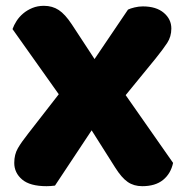

<svg xmlns="http://www.w3.org/2000/svg" viewBox="-20 -632 641 660"><path d="M23 -532Q28 -546 37 -560Q46 -574 59.5 -585.5Q73 -597 91 -604.5Q109 -612 131 -612Q160 -612 182 -597.5Q204 -583 227 -548L305 -429L420 -599Q428 -603 442.5 -606.5Q457 -610 471 -610Q517 -610 543 -588Q569 -566 569 -534Q569 -506 554.5 -484Q540 -462 515 -431L412 -305L575 -72Q567 -35 540.5 -13.5Q514 8 469 8Q440 8 419 -6.5Q398 -21 376 -56L295 -184L169 6Q161 7 154 7.5Q147 8 140 8Q83 8 56 -15Q29 -38 29 -72Q29 -101 41.5 -122.5Q54 -144 77 -173L182 -308Z"/></svg>

Font: Baloo
Style: Regular
Weight: 400
Designer: Sarang Kulkarni and Ek Type
Foundry: Ek Type
Version: Version 1.443;PS 1.000;hotconv 16.6.51;makeotf.lib2.5.65220;